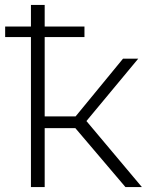

<svg xmlns="http://www.w3.org/2000/svg" viewBox="-20 -762 612 782"><path d="M543 -523 332 -269 558 0H491L287 -240H162V0H106V-611H1V-654H106V-742H162V-654H324V-611H162V-288H288L481 -523Z"/></svg>

Font: Montserrat-Alt1 Light
Style: Regular
Weight: 300
Designer: Differentunic
Foundry: Differentunic
Version: Version 7.222